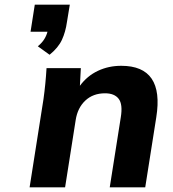

<svg xmlns="http://www.w3.org/2000/svg" viewBox="-20 -797 737 817"><path d="M106 0ZM191 -564 141 -600Q159 -615 168.5 -630.5Q178 -646 182 -662H110L128 -777H277L265 -704Q259 -661 243.5 -627.5Q228 -594 191 -564ZM106 0 165 -375Q174 -439 178 -507H324L320 -432Q351 -474 396.5 -495.5Q442 -517 496 -517Q680 -517 645 -298L598 0H447L494 -298Q503 -353 485 -376.5Q467 -400 427 -400Q376 -400 343 -369Q310 -338 302 -286L257 0Z"/></svg>

Font: Winston
Style: Bold Italic
Weight: 700
Italic angle: -9°
Designer: Original fonts by Vernon Adams / Changes by Cristiano Sobral
Foundry: Original fonts by Vernon Adams / Changes by Cristiano Sobral
Version: Version 2.503;July 17, 2020;FontCreator 13.0.0.2655 64-bit